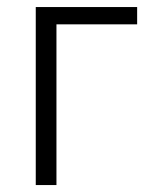

<svg xmlns="http://www.w3.org/2000/svg" viewBox="-20 -533 435 553"><path d="M83 0V-512.7H375V-462.9H142.6V0Z"/></svg>

Font: Gothic A1 Light
Style: Regular
Weight: 300
Version: Version 2.50